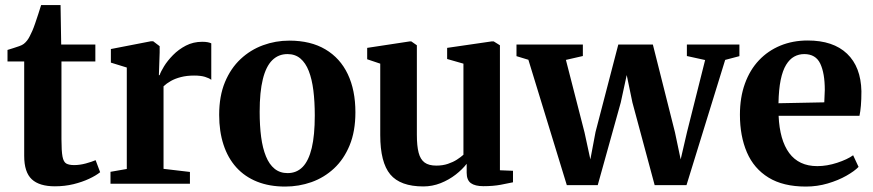

<svg xmlns="http://www.w3.org/2000/svg" viewBox="-20 -710 3374 742"><path d="M192 10Q132 10 102.8 -17.2Q73.5 -44.5 73.5 -107.5V-472.5H9V-517Q20 -520.5 32 -524.2Q44 -528 54.8 -531.8Q65.5 -535.5 72 -540.5Q79.5 -546.5 85 -553.8Q90.5 -561 95.2 -570.5Q100 -580 105 -591Q110 -602.5 116 -620Q122 -637.5 128.2 -656.5Q134.5 -675.5 139 -690.5H214L216.5 -538H348.5V-472.5H217.5V-172.5Q217.5 -126.5 221.5 -105.2Q225.5 -84 236.2 -78Q247 -72 266.5 -72Q288 -72 311.2 -78.2Q334.5 -84.5 349.5 -91L367 -44.5Q351 -31.5 324.2 -19Q297.5 -6.5 263.8 1.8Q230 10 192 10Z M407 0V-46L470 -57V-449L408.5 -468V-520.5L563 -550.5H572L597 -531.5V-507.5L594 -419L597 -420Q601 -432.5 614 -453.8Q627 -475 648.5 -497Q670 -519 698.5 -533.8Q727 -548.5 761.5 -548.5Q774 -548.5 782.8 -546.8Q791.5 -545 796.5 -542.5V-401.5Q788.5 -408 772.2 -413Q756 -418 730 -418Q702 -418 679.5 -412.2Q657 -406.5 640.2 -397Q623.5 -387.5 612 -376.5V-57.5L714 -45.5V0Z M827 -266Q827 -338.5 849.2 -392.2Q871.5 -446 909.8 -481.8Q948 -517.5 996.5 -535.2Q1045 -553 1098 -553Q1180.5 -553 1237.5 -519.2Q1294.5 -485.5 1324 -423.5Q1353.5 -361.5 1353.5 -276Q1353.5 -202.5 1331.2 -148.5Q1309 -94.5 1270.8 -59Q1232.5 -23.5 1183.8 -6.2Q1135 11 1082 11Q1021 11 973.5 -8Q926 -27 893.2 -63.2Q860.5 -99.5 843.8 -150.8Q827 -202 827 -266ZM1091.5 -41Q1126.5 -41 1149.8 -65Q1173 -89 1184.8 -138.2Q1196.5 -187.5 1196.5 -263.5Q1196.5 -317 1191 -360.8Q1185.5 -404.5 1173.2 -435.8Q1161 -467 1140.8 -484Q1120.5 -501 1091 -501Q1056 -501 1032 -477.2Q1008 -453.5 995.8 -404.2Q983.5 -355 983.5 -278Q983.5 -224 989.2 -180.5Q995 -137 1007.8 -105.8Q1020.5 -74.5 1041.2 -57.8Q1062 -41 1091.5 -41Z M1848 9.5Q1816 9.5 1799.8 -2.2Q1783.5 -14 1783.5 -42.5V-77Q1767 -55.5 1741 -35.2Q1715 -15 1682.8 -2.2Q1650.5 10.5 1616 10.5Q1527 10.5 1488.2 -36Q1449.5 -82.5 1449.5 -188V-464L1399 -481V-525L1563.5 -550H1569.5L1591 -535V-189Q1591 -146 1597.8 -120Q1604.5 -94 1620.8 -82Q1637 -70 1666 -70Q1691 -70 1711 -76.8Q1731 -83.5 1746 -93.2Q1761 -103 1771 -112V-464L1708 -482V-525L1880 -550H1888L1912 -535V-52L1962.5 -50V-5.5Q1944.5 -1.5 1915.2 4Q1886 9.5 1848 9.5Z M1976 -493V-538H2232.5V-493.5L2167 -478.5L2239 -198L2261.5 -94L2281.5 -200L2369.5 -538H2503L2588.5 -198.5L2610.5 -94L2635 -199.5L2705 -478L2634.5 -493.5V-538H2837.5V-493L2782.5 -478.5L2633 5.5H2510L2424 -314L2402 -420L2379 -314L2290 5.5H2170.5L2022 -479Z M3094.5 11Q3006.5 11 2950 -23.8Q2893.5 -58.5 2866.5 -121.2Q2839.5 -184 2839.5 -266.5Q2839.5 -333.5 2858.8 -386.8Q2878 -440 2913 -477Q2948 -514 2996 -533.8Q3044 -553.5 3101.5 -553.5Q3200 -553.5 3253.5 -502.5Q3307 -451.5 3309 -357.5Q3309 -325 3307 -301.8Q3305 -278.5 3301.5 -262.5H2989Q2991 -216 3001.2 -179.8Q3011.5 -143.5 3030 -118.5Q3048.5 -93.5 3075.5 -80.8Q3102.5 -68 3138.5 -68Q3176 -68 3215.5 -81Q3255 -94 3277 -110L3298 -65Q3282 -48.5 3250.8 -30.8Q3219.5 -13 3178.8 -1Q3138 11 3094.5 11ZM2988.5 -311 3165.5 -314.5Q3166 -326.5 3166.5 -338.5Q3167 -350.5 3167.5 -362.5Q3167.5 -427 3150 -464Q3132.5 -501 3088 -501Q3067 -501 3049.2 -491.2Q3031.5 -481.5 3018 -459.5Q3004.5 -437.5 2997 -401Q2989.5 -364.5 2988.5 -311Z"/></svg>

Font: Merriweather 60pt
Style: Bold
Weight: 700
Version: Version 2.100